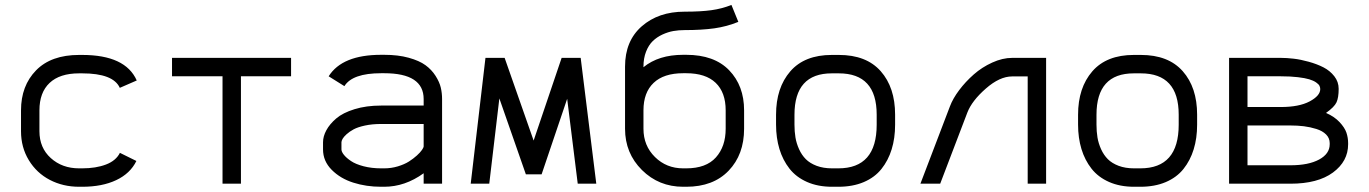

<svg xmlns="http://www.w3.org/2000/svg" viewBox="-20 -730 5441 763"><path d="M306.6 -438.5H294.4Q217.3 -438.5 177 -400.4Q136.7 -362.3 136.7 -291.5V-208.5Q136.7 -142.6 181.9 -101.8Q227.1 -61 294.4 -61H306.6Q361.3 -61 401.1 -76.2Q440.9 -91.3 456.5 -122.6L522 -90.3Q497.6 -40.5 441.9 -14.2Q386.2 12.2 306.6 12.2H294.4Q230.5 12.2 178 -15.1Q125.5 -42.5 94.5 -93.5Q63.5 -144.5 63.5 -208.5V-291.5Q63.5 -389.2 123.3 -450.4Q183.1 -511.7 294.4 -511.7H306.6Q478.5 -511.7 523.4 -410.2L456.1 -380.9Q430.2 -438.5 306.6 -438.5Z M1136.7 -500V-426.8H937.5V0H864.3V-426.8H663.6V-500Z M1506.8 -61Q1534.7 -61 1560.8 -68.8Q1586.9 -76.7 1605 -88.1Q1623 -99.6 1636.7 -112.1Q1650.4 -124.5 1657 -134.3Q1663.6 -144 1663.6 -147.9V-237.3H1494.6Q1459.5 -237.3 1430.9 -231.2Q1402.3 -225.1 1385.5 -216.1Q1368.7 -207 1357.2 -196.5Q1345.7 -186 1341.3 -178Q1336.9 -169.9 1336.9 -164.6V-136.2Q1336.9 -127 1346.7 -114.7Q1356.4 -102.5 1374.8 -90.1Q1393.1 -77.6 1424.8 -69.3Q1456.5 -61 1494.6 -61ZM1263.7 -164.6Q1263.7 -188 1276.9 -212.4Q1290 -236.8 1316.2 -259.3Q1342.3 -281.7 1388.9 -296.1Q1435.5 -310.5 1494.6 -310.5H1663.6V-336.4Q1663.6 -439 1506.8 -439H1494.6Q1380.4 -439 1348.6 -387.7L1286.1 -426.8Q1339.8 -512.2 1494.6 -512.2H1506.8Q1562 -512.2 1604.2 -500.5Q1646.5 -488.8 1670.9 -470.9Q1695.3 -453.1 1710.9 -428.5Q1726.6 -403.8 1731.7 -381.8Q1736.8 -359.9 1736.8 -336.4V0H1663.6V-41.5Q1589.4 12.2 1506.8 12.2H1494.6Q1435.5 12.2 1384 -4.2Q1332.5 -20.5 1298.1 -55.2Q1263.7 -89.8 1263.7 -136.2Z M1924.3 0H1850.6L1909.2 -500H1985.4L2100.6 -171.4L2211.9 -500H2287.6L2349.6 0H2275.9L2233.9 -337.4L2132.3 -37.1H2069.8L1964.4 -338.9Z M2694.8 -512.2H2707Q2818.4 -512.2 2877.7 -450.7Q2937 -389.2 2937 -291.5V-218.3Q2937 -115.7 2875.7 -51.8Q2814.5 12.2 2707 12.2H2694.8Q2598.1 12.2 2531 -54.4Q2463.9 -121.1 2463.9 -218.3V-465.3Q2463.9 -567.4 2530.3 -625.5Q2596.7 -683.6 2700.2 -683.6Q2765.1 -683.6 2807.1 -689.5Q2849.1 -695.3 2886.7 -710.4L2914.1 -643.1Q2868.7 -624.5 2818.8 -617.4Q2769 -610.4 2700.2 -610.4Q2677.2 -610.4 2656 -606.7Q2634.8 -603 2612.5 -592.8Q2590.3 -582.5 2574 -566.7Q2557.6 -550.8 2547.4 -524.7Q2537.1 -498.5 2537.1 -465.3V-462.9Q2597.2 -512.2 2694.8 -512.2ZM2537.1 -291.5V-218.3Q2537.1 -150.9 2582.8 -106Q2628.4 -61 2694.8 -61H2707Q2786.1 -61 2825 -104.5Q2863.8 -147.9 2863.8 -218.3V-291.5Q2863.8 -362.8 2824 -400.9Q2784.2 -439 2707 -439H2694.8Q2617.7 -439 2577.4 -400.6Q2537.1 -362.3 2537.1 -291.5Z M3537.1 -274.4V-234.4Q3537.1 -180.7 3523.4 -136.5Q3509.8 -92.3 3482.9 -58.6Q3456.1 -24.9 3412.4 -6.3Q3368.7 12.2 3311.5 12.2H3286.6Q3230.5 12.2 3187.3 -6.8Q3144 -25.9 3117.4 -59.8Q3090.8 -93.8 3077.4 -137.9Q3064 -182.1 3064 -234.9V-273.9Q3064 -381.3 3120.6 -446.5Q3177.2 -511.7 3285.6 -511.7H3313.5Q3422.9 -511.7 3480 -447Q3537.1 -382.3 3537.1 -274.4ZM3313.5 -438.5H3285.6Q3137.2 -438.5 3137.2 -273.9V-234.9Q3137.2 -207.5 3141.1 -183.8Q3145 -160.2 3155.5 -137Q3166 -113.8 3182.4 -97.4Q3198.7 -81.1 3225.3 -71Q3252 -61 3286.6 -61H3311.5Q3463.9 -61 3463.9 -234.4V-274.4Q3463.9 -438.5 3313.5 -438.5Z M3754.9 -307.1Q3766.6 -338.4 3791.7 -371.8Q3816.9 -405.3 3849.6 -434.1Q3882.3 -462.9 3923.1 -481.4Q3963.9 -500 4002.4 -500H4137.2V0H4064V-426.3H4002.4Q3952.6 -426.3 3897.5 -377.9Q3842.3 -329.6 3824.2 -282.7L3716.3 0H3637.7Z M4737.3 -274.4V-234.4Q4737.3 -180.7 4723.6 -136.5Q4710 -92.3 4683.1 -58.6Q4656.2 -24.9 4612.5 -6.3Q4568.8 12.2 4511.7 12.2H4486.8Q4430.7 12.2 4387.5 -6.8Q4344.2 -25.9 4317.6 -59.8Q4291 -93.8 4277.6 -137.9Q4264.2 -182.1 4264.2 -234.9V-273.9Q4264.2 -381.3 4320.8 -446.5Q4377.4 -511.7 4485.8 -511.7H4513.7Q4623 -511.7 4680.2 -447Q4737.3 -382.3 4737.3 -274.4ZM4513.7 -438.5H4485.8Q4337.4 -438.5 4337.4 -273.9V-234.9Q4337.4 -207.5 4341.3 -183.8Q4345.2 -160.2 4355.7 -137Q4366.2 -113.8 4382.6 -97.4Q4398.9 -81.1 4425.5 -71Q4452.1 -61 4486.8 -61H4511.7Q4664.1 -61 4664.1 -234.4V-274.4Q4664.1 -438.5 4513.7 -438.5Z M5299.8 -377Q5299.8 -342.3 5291.3 -323.5Q5282.7 -304.7 5249.5 -281.2Q5282.2 -267.1 5303 -245.1Q5323.7 -223.1 5330.6 -202.9Q5337.4 -182.6 5337.4 -161.1V-156.7Q5337.4 -88.9 5277.1 -44.4Q5216.8 0 5108.4 0H4864.3V-500H5069.8Q5093.3 -500 5120.8 -496.8Q5148.4 -493.7 5180.9 -484.6Q5213.4 -475.6 5239.3 -462.4Q5265.1 -449.2 5282.5 -427Q5299.8 -404.8 5299.8 -377ZM4937.5 -73.2H5108.4Q5179.7 -73.2 5221.9 -95.9Q5264.2 -118.7 5264.2 -156.7V-161.1Q5264.2 -181.2 5249.8 -195.6Q5235.4 -210 5211.2 -217.5Q5187 -225.1 5161.6 -228.3Q5136.2 -231.4 5107.4 -231.4H4937.5ZM5069.8 -304.7Q5142.6 -304.7 5184.6 -327.1Q5226.6 -349.6 5226.6 -376Q5226.6 -382.8 5223.4 -389.2Q5220.2 -395.5 5210 -402.6Q5199.7 -409.7 5183.1 -414.8Q5166.5 -419.9 5137.5 -423.3Q5108.4 -426.8 5069.8 -426.8H4937.5V-304.7Z"/></svg>

Font: Anka/Coder
Style: Regular
Weight: 400
Monospace: yes
Version: Version 001.100